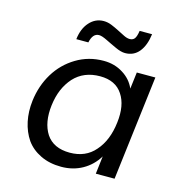

<svg xmlns="http://www.w3.org/2000/svg" viewBox="-105 -784 831 888"><g transform="rotate(15 311.0 -340.0)"><path d="M416 -573.7Q396.5 -573.7 370.1 -585.9Q356.4 -592.3 343.8 -598.1Q331.1 -604 318.4 -610.4Q293 -623 279.3 -623Q249 -623 239.7 -577.6H182.1Q188 -629.4 215.8 -660.2Q243.7 -691.4 283.7 -691.4Q302.7 -691.4 321.8 -683.6Q340.8 -675.8 358.4 -666.7Q376 -657.7 391.6 -649.9Q407.2 -642.1 419.9 -642.1Q435.5 -642.1 443.4 -652.8Q451.2 -663.6 455.1 -690.4H514.6Q507.8 -635.7 482.7 -604.7Q457.5 -573.7 416 -573.7ZM288.1 -62.5Q363.8 -62.5 408.2 -114.3Q454.6 -166.5 464.8 -254.4Q475.1 -338.4 441.4 -388.7Q407.7 -440.4 333.5 -440.4Q255.4 -440.4 208 -388.7Q184.6 -362.3 170.4 -328.9Q156.2 -295.4 150.9 -252.9Q140.6 -168.5 174.8 -115.2Q210 -62.5 288.1 -62.5ZM266.6 10.7Q210.4 10.7 167.2 -10.3Q124 -31.2 98.6 -66.9Q73.7 -103.5 63.7 -150.4Q53.7 -197.3 60.1 -250.5Q69.3 -324.2 105.2 -383.3Q141.1 -442.4 200.2 -478Q259.3 -513.7 331.1 -513.7Q383.8 -513.7 424.3 -487.8Q464.4 -462.9 482.4 -421.4L492.2 -501H581.1L520 0H430.2L440.4 -85.4Q413.1 -40 367.9 -14.6Q322.8 10.7 266.6 10.7Z"/></g></svg>

Font: Ride
Style: Italic
Weight: 400
Version: Version 3.000